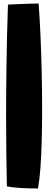

<svg xmlns="http://www.w3.org/2000/svg" viewBox="-20 -790 284 1087"><path d="M195 277Q157 277 108.8 275Q60.5 273 19 265Q17.5 195 16 94.2Q14.5 -6.5 14.5 -133Q14.5 -266 16.8 -425Q19 -584 25 -764Q39 -765 71 -766.2Q103 -767.5 138.5 -768.8Q174 -770 198.5 -770Q204.5 -694 209 -594.2Q213.5 -494.5 216 -384.5Q218.5 -274.5 218.5 -167.5Q218.5 -76 216.2 8.5Q214 93 208.8 162Q203.5 231 195 277Z"/></svg>

Font: Grandstander Black
Style: Regular
Weight: 900
Designer: Tyler Finck
Foundry: Etcetera Type Co
Version: Version 1.200; ttfautohint (v1.8.3)